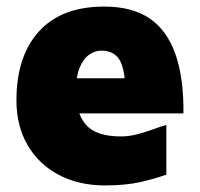

<svg xmlns="http://www.w3.org/2000/svg" viewBox="-20 -549 608 584"><path d="M299 15Q220 15 159 -17Q98 -49 64 -107.5Q30 -166 30 -244Q30 -378 98.5 -453.5Q167 -529 297 -529Q382 -529 435 -493Q488 -457 513.5 -384.5Q539 -312 538 -204H159L135 -311H382L363 -249Q362 -332 345.5 -363.5Q329 -395 288 -395Q269 -395 251 -382.5Q233 -370 222 -342.5Q211 -315 211 -269Q211 -204 242 -169Q273 -134 348 -134Q373 -134 399 -141Q425 -148 448 -156.5Q471 -165 486 -169V-18Q451 -5 406 5Q361 15 299 15Z"/></svg>

Font: Maven Pro Black
Style: Regular
Weight: 900
Designer: Joe Prince
Foundry: Joe Prince
Version: Version 2.103